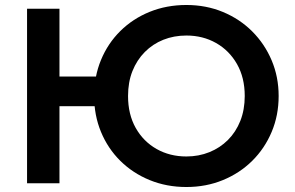

<svg xmlns="http://www.w3.org/2000/svg" viewBox="-20 -735 1182 770"><path d="M88.5 0V-700H218.5V-428H432V-309H218.5V0ZM727.5 15Q648 15 580.2 -12.8Q512.5 -40.5 462.5 -90Q412.5 -139.5 385 -206Q357.5 -272.5 357.5 -350Q357.5 -428 385 -494.5Q412.5 -561 462.5 -610.5Q512.5 -660 580.2 -687.5Q648 -715 727.5 -715Q806.5 -715 874 -687Q941.5 -659 991.5 -609Q1041.5 -559 1069.5 -492.8Q1097.5 -426.5 1097.5 -350Q1097.5 -272.5 1069.5 -206Q1041.5 -139.5 991.5 -90Q941.5 -40.5 874 -12.8Q806.5 15 727.5 15ZM727.5 -107.5Q777 -107.5 819.8 -124.8Q862.5 -142 894.2 -173.8Q926 -205.5 943.8 -250.2Q961.5 -295 961.5 -350Q961.5 -423.5 930.5 -478Q899.5 -532.5 846.5 -562.5Q793.5 -592.5 727.5 -592.5Q677.5 -592.5 635 -575.5Q592.5 -558.5 560.8 -526.5Q529 -494.5 511.2 -450Q493.5 -405.5 493.5 -350Q493.5 -276.5 524.2 -222Q555 -167.5 608 -137.5Q661 -107.5 727.5 -107.5Z"/></svg>

Font: Geologica Medium
Style: Regular
Weight: 500
Designer: Sindre Bremnes, Frode Helland
Foundry: Monokrom Skriftforlag AS
Version: Version 1.010;gftools[0.9.28]